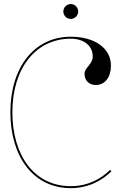

<svg xmlns="http://www.w3.org/2000/svg" viewBox="-20 -948 610 970"><path d="M300 -890C300 -871.5 314.5 -852.5 337.5 -852.5C356 -852.5 375 -867 375 -890C375 -908.5 360.5 -927.5 337.5 -927.5C319 -927.5 300 -913 300 -890ZM337.5 -762.5C155 -762.5 32.5 -610 32.5 -381C32.5 -159 146.5 2.5 337.5 2.5C429 2.5 497.5 -38 543 -82.5L536 -89.5C492 -46 426 -7.5 337.5 -7.5C153.5 -7.5 42.5 -162 42.5 -381C42.5 -604 161 -752.5 337.5 -752.5C404 -752.5 448.5 -716.5 448.5 -663C448.5 -622.5 407 -606.5 407 -575.5C407 -541.5 430 -518.5 464 -518.5C510 -518.5 540.5 -557.5 540.5 -616.5C540.5 -704 459.5 -762.5 337.5 -762.5Z"/></svg>

Font: ZnikomitNo24
Style: Regular
Weight: 500
Designer: gluk
Foundry: gluk
Version: Version 0.55